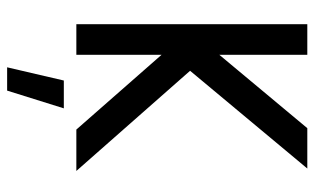

<svg xmlns="http://www.w3.org/2000/svg" viewBox="-196 -508 903 552"><g transform="rotate(90 256.0 -232.5)"><path d="M353 0 138 -245V0H50V-664H138V-411L349 -664H465L184 -327L472 0ZM241 199H174L212 36H292Z"/></g></svg>

Font: Sulphur Point
Style: Bold
Weight: 700
Designer: Noponies / Dale Sattler
Foundry: Noponies
Version: Version 1.000; ttfautohint (v1.8)